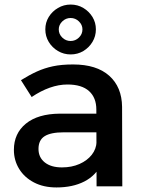

<svg xmlns="http://www.w3.org/2000/svg" viewBox="-20 -818 626 843"><path d="M259 -237Q203 -237 176 -220Q149 -203 149 -164Q149 -127 176.5 -105Q204 -83 252 -83Q295 -83 329 -98Q363 -113 383 -138.5Q403 -164 404 -196L426 -99Q401 -47 350 -21Q299 5 228 5Q171 5 129 -17Q87 -39 64 -76.5Q41 -114 41 -160Q41 -232 93.5 -275Q146 -318 242 -319H418V-237ZM403 -337Q403 -389 371 -418Q339 -447 276 -447Q238 -447 198.5 -433Q159 -419 119 -392L72 -466Q109 -489 142 -504Q175 -519 212.5 -527Q250 -535 301 -535Q404 -535 459.5 -485.5Q515 -436 516 -349L517 0H404ZM290 -798Q321 -798 346 -783Q371 -768 386 -743.5Q401 -719 401 -689Q401 -659 386 -634Q371 -609 346 -594Q321 -579 290 -579Q260 -579 234.5 -594Q209 -609 194 -634Q179 -659 179 -689Q179 -719 194 -743.5Q209 -768 234.5 -783Q260 -798 290 -798ZM290 -739Q269 -739 253.5 -724Q238 -709 238 -689Q238 -668 253.5 -653Q269 -638 290 -638Q311 -638 326.5 -653Q342 -668 342 -689Q342 -709 326.5 -724Q311 -739 290 -739Z"/></svg>

Font: Alexandria
Style: Regular
Weight: 400
Designer: Mohamed Gaber
Foundry: Kief Type Foundry
Version: Version 5.100